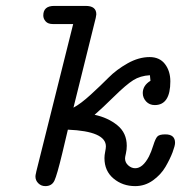

<svg xmlns="http://www.w3.org/2000/svg" viewBox="-20 -631 618 656"><path d="M101.1 -27.8Q101.1 -30.8 101.6 -33.4Q102.1 -36.1 103 -39.6Q104 -43 104 -44.9L217.8 -500L230 -548.8H161.1Q144 -548.8 136 -557.9Q127.9 -566.9 127.9 -578.1Q127.9 -610.8 165 -610.8Q165.5 -610.8 166 -610.8H272.9Q309.1 -610.8 309.1 -582Q309.1 -580.1 307.1 -569.8L231 -263.2Q255.9 -276.4 290 -307.6Q324.2 -338.9 351.1 -366Q377.9 -393.1 416 -414.6Q454.1 -436 491.2 -436Q525.4 -436 543.7 -412.1Q562 -388.2 562 -353Q562 -272 508.8 -272Q490.7 -272 479.2 -284.4Q467.8 -296.9 467.8 -313Q467.8 -338.9 494.1 -355L492.2 -374Q459 -372.1 435.1 -356.9Q411.1 -341.8 370.1 -301.5Q329.1 -261.2 303.2 -238.8Q349.1 -229 381.1 -202.9Q413.1 -176.8 413.1 -132.8Q413.1 -119.6 410.2 -106.9Q407.2 -94.2 407.2 -89.8Q407.2 -75.7 418.2 -65.9Q429.2 -56.2 441.9 -56.2Q467.8 -56.2 488.8 -96.2Q496.6 -111.3 503.9 -134.8Q511.2 -158.2 518.1 -165Q524.9 -171.9 544.9 -171.9Q578.1 -171.9 578.1 -143.1Q578.1 -133.3 569.6 -110.6Q561 -87.9 545.4 -61Q529.8 -34.2 502.4 -14.6Q475.1 4.9 441.9 4.9Q398.9 4.9 367.9 -21Q336.9 -46.9 336.9 -90.8Q336.9 -100.6 339.4 -112.8Q341.8 -125 341.8 -130.9Q341.8 -182.6 211.9 -188Q204.1 -155.8 192.9 -107.9Q174.8 -32.7 166 -13.9Q157.2 4.9 134.8 4.9Q120.6 4.9 110.8 -4.9Q101.1 -14.6 101.1 -27.8Z"/></svg>

Font: CMU Typewriter Text Variable Width
Style: Italic
Weight: 500
Italic angle: -14.04°
Version: Version 0.7.0